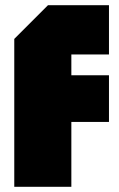

<svg xmlns="http://www.w3.org/2000/svg" viewBox="-20 -720 460 740"><path d="M35 0V-570L165 -700H400V-510H255V-430H400V-250H255V0Z"/></svg>

Font: Tektur SemiCondensed Black
Style: Regular
Weight: 900
Width: 4
Designer: Adam Jagosz
Foundry: Adam Jagosz
Version: Version 1.005;gftools[0.9.30]